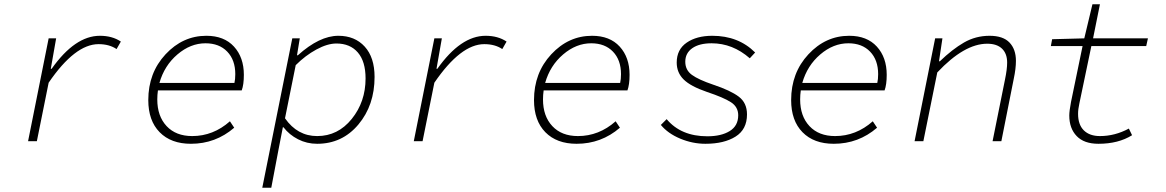

<svg xmlns="http://www.w3.org/2000/svg" viewBox="-20 -659 5440 896"><path d="M111 0 207 -480H242L217 -338H221Q330 -492 446 -492Q504 -492 544 -465L524 -430Q490 -453 440 -453Q330 -453 207 -273L152 0Z M871 12Q778 12 725 -42Q672 -96 672 -192Q672 -319 752.5 -405.5Q833 -492 943 -492Q1026 -492 1072 -441.5Q1118 -391 1118 -310Q1118 -264 1108 -237H717Q714 -216 714 -195Q714 -117 757.5 -70.5Q801 -24 877 -24Q975 -24 1053 -93L1073 -63Q986 12 871 12ZM939 -457Q869 -457 808 -405Q747 -353 724 -272H1074Q1078 -289 1078 -313Q1078 -379 1040.5 -418Q1003 -457 939 -457Z M1204 217 1344 -480H1379L1366 -401H1370Q1471 -492 1559 -492Q1636 -492 1682 -441.5Q1728 -391 1728 -300Q1728 -168 1652.5 -78Q1577 12 1460 12Q1412 12 1371 -9Q1330 -30 1303 -65H1300L1279 43L1246 217ZM1460 -24Q1557 -24 1621.5 -104Q1686 -184 1686 -293Q1686 -372 1650 -414Q1614 -456 1550 -456Q1508 -456 1456.5 -428Q1405 -400 1360 -355L1310 -107Q1368 -24 1460 -24Z M1911 0 2007 -480H2042L2017 -338H2021Q2130 -492 2246 -492Q2304 -492 2344 -465L2324 -430Q2290 -453 2240 -453Q2130 -453 2007 -273L1952 0Z M2671 12Q2578 12 2525 -42Q2472 -96 2472 -192Q2472 -319 2552.5 -405.5Q2633 -492 2743 -492Q2826 -492 2872 -441.5Q2918 -391 2918 -310Q2918 -264 2908 -237H2517Q2514 -216 2514 -195Q2514 -117 2557.5 -70.5Q2601 -24 2677 -24Q2775 -24 2853 -93L2873 -63Q2786 12 2671 12ZM2739 -457Q2669 -457 2608 -405Q2547 -353 2524 -272H2874Q2878 -289 2878 -313Q2878 -379 2840.5 -418Q2803 -457 2739 -457Z M3272 12Q3212 12 3154.5 -12Q3097 -36 3064 -76L3091 -103Q3158 -23 3281 -23Q3346 -23 3385.5 -47.5Q3425 -72 3425 -121Q3425 -160 3391 -182Q3357 -204 3279 -230Q3203 -256 3170.5 -288Q3138 -320 3138 -367Q3138 -428 3184.5 -460Q3231 -492 3304 -492Q3426 -492 3504 -414L3479 -387Q3399 -457 3301 -457Q3243 -457 3210.5 -434Q3178 -411 3178 -371Q3178 -332 3209 -309.5Q3240 -287 3308 -264Q3389 -237 3427.5 -208Q3466 -179 3466 -125Q3466 -55 3412.5 -21.5Q3359 12 3272 12Z M3871 12Q3778 12 3725 -42Q3672 -96 3672 -192Q3672 -319 3752.5 -405.5Q3833 -492 3943 -492Q4026 -492 4072 -441.5Q4118 -391 4118 -310Q4118 -264 4108 -237H3717Q3714 -216 3714 -195Q3714 -117 3757.5 -70.5Q3801 -24 3877 -24Q3975 -24 4053 -93L4073 -63Q3986 12 3871 12ZM3939 -457Q3869 -457 3808 -405Q3747 -353 3724 -272H4074Q4078 -289 4078 -313Q4078 -379 4040.5 -418Q4003 -457 3939 -457Z M4248 0 4344 -480H4378L4362 -373H4366Q4424 -429 4478.5 -460.5Q4533 -492 4598 -492Q4661 -492 4691 -460.5Q4721 -429 4721 -375Q4721 -339 4711 -292L4653 0H4612L4670 -288Q4680 -336 4680 -367Q4680 -409 4656 -432Q4632 -455 4587 -455Q4480 -455 4354 -321L4289 0Z M5106 12Q5039 12 5004.5 -24Q4970 -60 4970 -120Q4970 -141 4978 -183L5032 -444H4884L4890 -476L5040 -480L5078 -639H5113L5081 -480H5337L5329 -444H5073L5017 -176Q5011 -149 5011 -128Q5011 -77 5038 -50.5Q5065 -24 5113 -24Q5183 -24 5248 -59L5263 -28Q5199 12 5106 12Z"/></svg>

Font: TypoPRO Source Code Pro
Style: Italic
Weight: 300
Italic angle: -11°
Monospace: yes
Designer: Paul D. Hunt, Teo Tuominen
Foundry: Adobe Systems Incorporated
Version: Version 1.030;PS 1.0;hotconv 1.0.84;makeotf.lib2.5.63406